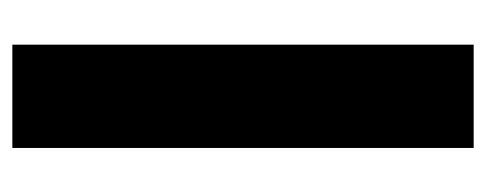

<svg xmlns="http://www.w3.org/2000/svg" viewBox="-252 -516 768 303"><g transform="rotate(90 131.5 -364.0)"><path d="M50 -728H213V0H50Z"/></g></svg>

Font: Freesentation 9 Black
Style: Regular
Weight: 900
Designer: glyphs from Roboto by Christian Robertson / Hangul glyphs from Noto Sans CJK(Source Han Sans) by Jang Soo-young and Kang
Foundry: PT&
Version: Version 2.001